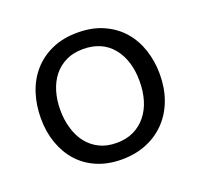

<svg xmlns="http://www.w3.org/2000/svg" viewBox="-90 -554 692 664"><g transform="rotate(-20 256.5 -222.5)"><path d="M476 -223Q476 -172 460.5 -129.5Q445 -87 416 -56Q387 -25 345.5 -7.5Q304 10 253 10Q202 10 162 -7Q122 -24 94.5 -54.5Q67 -85 52 -127Q37 -169 37 -219Q37 -268 51 -311Q65 -354 93 -386Q121 -418 162 -436.5Q203 -455 257 -455Q311 -455 352 -436.5Q393 -418 420.5 -386.5Q448 -355 462 -312.5Q476 -270 476 -223ZM402 -224Q402 -301 363.5 -348Q325 -395 255 -395Q220 -395 193 -382Q166 -369 147.5 -346Q129 -323 119.5 -291.5Q110 -260 110 -223Q110 -187 119.5 -155Q129 -123 147 -100Q165 -77 192 -63.5Q219 -50 255 -50Q291 -50 318 -63Q345 -76 364 -99.5Q383 -123 392.5 -154.5Q402 -186 402 -224Z"/></g></svg>

Font: Zilla Slab Regular
Style: Regular
Weight: 400
Designer: Typotheque.com
Foundry: Typotheque type foundry
Version: Version 1.0; 2017